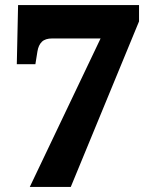

<svg xmlns="http://www.w3.org/2000/svg" viewBox="-20 -734 609 754"><path d="M97 0 375 -583H185Q158 -583 144.5 -570Q131 -557 127 -532L119 -482H46L51 -714H526V-650L258 0Z"/></svg>

Font: Noto Serif Hentaigana Black
Style: Regular
Weight: 900
Designer: Kazuhiro Yamada
Foundry: nipponia
Version: Version 1.000; ttfautohint (v1.8.4.7-5d5b)